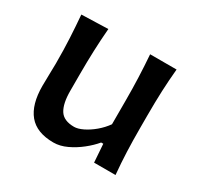

<svg xmlns="http://www.w3.org/2000/svg" viewBox="-118 -636 803 783"><g transform="rotate(30 284.0 -244.5)"><path d="M219 12Q140 12 102.5 -33.2Q65 -78.5 65 -166Q65 -198.5 66 -222.8Q67 -247 67 -272Q67 -338.5 64.2 -390.8Q61.5 -443 57 -497L182 -501Q177.5 -446.5 175.5 -394Q173.5 -341.5 173.5 -284V-205Q173.5 -145.5 192.2 -115.5Q211 -85.5 260 -85.5Q277.5 -85.5 301.2 -97Q325 -108.5 348.5 -128.2Q372 -148 389 -172V-284Q389 -341.5 387 -392.2Q385 -443 381 -497H505.5Q500.5 -443 498.2 -390.8Q496 -338.5 496 -272V-218Q496 -156 498 -105.2Q500 -54.5 505 0H404L398 -85.5H388Q368.5 -62 340.5 -39.8Q312.5 -17.5 281 -2.8Q249.5 12 219 12Z"/></g></svg>

Font: Commissioner Flair Medium
Style: Regular
Weight: 500
Designer: Kostas Bartsokas
Foundry: Kostas Bartsokas
Version: Version 1.000; ttfautohint (v1.8.3)